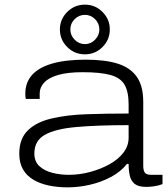

<svg xmlns="http://www.w3.org/2000/svg" viewBox="-20 -795 725 827"><path d="M271 12Q228 12 190 4Q152 -4 123.5 -21Q95 -38 79 -65.5Q63 -93 63 -133Q63 -197 99.5 -233Q136 -269 201.5 -284.5Q267 -300 352.5 -303Q438 -306 534 -306V-345Q534 -400 516.5 -430Q499 -460 456 -472Q413 -484 336 -484Q271 -484 230 -472Q189 -460 170 -439Q151 -418 151 -393V-369H91Q90 -374 89.5 -379Q89 -384 89 -391Q89 -439 117.5 -471.5Q146 -504 204 -521Q262 -538 349 -538Q432 -538 486.5 -521Q541 -504 569 -464.5Q597 -425 597 -356V-82Q597 -60 604 -51Q611 -42 632 -42H680V-2Q662 5 643 7.5Q624 10 610 10Q576 10 560 -3Q544 -16 539 -38.5Q534 -61 534 -89H527Q500 -55 457.5 -32.5Q415 -10 366.5 1Q318 12 271 12ZM276 -42Q323 -42 369 -54.5Q415 -67 452.5 -88Q490 -109 512 -138Q534 -167 534 -202V-256Q401 -256 310 -248Q219 -240 173.5 -214.5Q128 -189 128 -134Q128 -99 150 -79Q172 -59 206 -50.5Q240 -42 276 -42ZM346 -561Q301 -561 269.5 -592.5Q238 -624 238 -668Q238 -712 269.5 -743.5Q301 -775 346 -775Q390 -775 421.5 -743.5Q453 -712 453 -668Q453 -624 421.5 -592.5Q390 -561 346 -561ZM346 -605Q371 -605 389.5 -624Q408 -643 408 -668Q408 -694 389.5 -712.5Q371 -731 346 -731Q320 -731 301.5 -712.5Q283 -694 283 -668Q283 -643 301.5 -624Q320 -605 346 -605Z"/></svg>

Font: Archivo Expanded ExtraLight
Style: Regular
Weight: 250
Width: 7
Designer: Hector Gatti
Foundry: Omnibus-Type
Version: Version 2.001